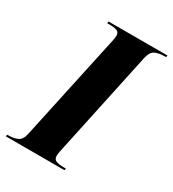

<svg xmlns="http://www.w3.org/2000/svg" viewBox="-219 -811 820 909"><g transform="rotate(30 191.0 -357.0)"><path d="M-45 0 -42 -10H-32Q-7 -10 14 -19.5Q35 -29 42 -65L165 -636Q169 -652 170 -661Q171 -670 171 -674Q171 -694 155 -699Q139 -704 113 -704H103L105 -714H427L425 -704H414Q387 -704 366 -694.5Q345 -685 337 -647L218 -89Q214 -72 212 -60.5Q210 -49 210 -40Q210 -21 226 -15.5Q242 -10 267 -10H278L276 0Z"/></g></svg>

Font: Noto Serif Display ExtraCondensed Black
Style: Italic
Weight: 900
Width: 2
Italic angle: -12°
Designer: Monotype Design Team
Foundry: Monotype Imaging Inc.
Version: Version 2.009